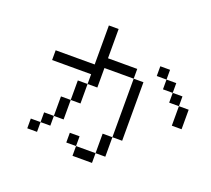

<svg xmlns="http://www.w3.org/2000/svg" viewBox="-134 -984 1269 1156"><g transform="rotate(20 500.0 -406.0)"><path d="M437.5 -62.5V0H562.5V-62.5ZM437.5 -62.5V-125H375V-62.5ZM562.5 -62.5H625Q625 -62.5 625 -187.5H562.5Q562.5 -187.5 562.5 -62.5ZM187.5 -125H125V-62.5H187.5ZM187.5 -125H250V-187.5H187.5ZM250 -187.5H312.5Q312.5 -187.5 312.5 -312.5H250Q250 -312.5 250 -187.5ZM625 -187.5H687.5Q687.5 -187.5 687.5 -562.5H625Q625 -562.5 625 -187.5ZM312.5 -312.5H375Q375 -312.5 375 -437.5H312.5Q312.5 -437.5 312.5 -312.5ZM375 -437.5H437.5Q437.5 -437.5 437.5 -562.5H625V-625H437.5V-812.5H375Q375 -812.5 375 -562.5H125V-500H375ZM937.5 -500Q937.5 -500 937.5 -375H1000Q1000 -375 1000 -500ZM937.5 -500V-562.5H875V-500ZM875 -562.5V-625H812.5V-562.5ZM812.5 -625V-687.5H750V-625Z"/></g></svg>

Font: BFUnifontExMono
Style: Regular
Weight: 500
Version: Version 15.0.06